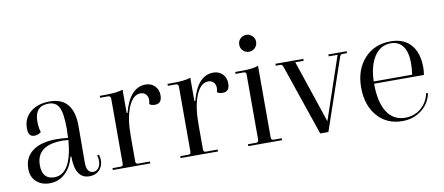

<svg xmlns="http://www.w3.org/2000/svg" viewBox="-60 -848 2512 1086"><g transform="rotate(-10 1196.0 -305.0)"><path d="M152 12Q104 12 74.5 -15.5Q45 -43 45 -89Q45 -155 93.5 -191Q142 -227 231 -227Q261 -227 297 -223Q299 -255 299 -274Q299 -363 281.5 -398Q264 -433 221 -433Q142 -433 142 -344Q142 -309 151 -282Q133 -268 112 -268Q77 -268 77 -316Q77 -374 119 -409Q161 -444 230 -444Q367 -444 367 -278L366 -70Q366 -9 405 -9Q423 -9 435 -24.5Q447 -40 447 -65Q447 -82 442 -97L453 -99Q458 -77 458 -68Q458 -32 436.5 -10Q415 12 379 12Q297 12 297 -116H292Q277 -56 239.5 -22Q202 12 152 12ZM113 -98Q113 -17 183 -17Q281 -17 297 -211Q275 -213 264 -213Q113 -213 113 -98Z M515 0V-11H562Q576 -11 576 -25V-399Q576 -415 560 -415H515V-426H541Q616 -426 648 -438V-304H653Q690 -444 781 -444Q813 -444 833.5 -423Q854 -402 854 -370Q854 -322 815 -322Q792 -322 782 -332Q786 -342 786 -355Q786 -376 774 -388Q762 -400 743 -400Q700 -399 674 -337Q648 -275 648 -172V-25Q648 -11 662 -11H730V0Z M904 0V-11H951Q965 -11 965 -25V-399Q965 -415 949 -415H904V-426H930Q1005 -426 1037 -438V-304H1042Q1079 -444 1170 -444Q1202 -444 1222.5 -423Q1243 -402 1243 -370Q1243 -322 1204 -322Q1181 -322 1171 -332Q1175 -342 1175 -355Q1175 -376 1163 -388Q1151 -400 1132 -400Q1089 -399 1063 -337Q1037 -275 1037 -172V-25Q1037 -11 1051 -11H1119V0Z M1342 -574Q1342 -594 1356 -608Q1370 -622 1390 -622Q1410 -622 1424.5 -608Q1439 -594 1439 -574Q1439 -553 1424.5 -539Q1410 -525 1390 -525Q1370 -525 1356 -539Q1342 -553 1342 -574ZM1293 0V-11H1340Q1354 -11 1354 -26V-401Q1354 -415 1340 -415H1293V-426H1334Q1396 -426 1426 -438V-26Q1426 -11 1441 -11H1487V0Z M1829 -432H1934V-421H1906Q1897 -421 1892 -407L1753 0H1706L1567 -407Q1562 -421 1553 -421H1525V-432H1685V-421H1637L1758 -61L1880 -421H1829Z M2177 12Q2088 12 2033.5 -50.5Q1979 -113 1979 -215Q1979 -317 2036.5 -380.5Q2094 -444 2188 -444Q2263 -444 2304 -397.5Q2345 -351 2345 -265Q2345 -248 2341 -224H2055Q2055 -118 2091.5 -61Q2128 -4 2196 -4Q2248 -4 2286 -35.5Q2324 -67 2336 -121L2346 -118Q2333 -59 2286.5 -23.5Q2240 12 2177 12ZM2187 -433Q2128 -433 2093 -380.5Q2058 -328 2055 -237H2276Q2281 -274 2281 -304Q2281 -366 2256.5 -399.5Q2232 -433 2187 -433Z"/></g></svg>

Font: Arapey Regular-Display
Style: Regular
Weight: 400
Designer: Eduardo Rodriguez Tunni
Foundry: Eduardo Rodriguez Tunni
Version: Version 4.000